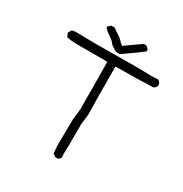

<svg xmlns="http://www.w3.org/2000/svg" viewBox="-189 -981 1071 1122"><g transform="rotate(30 346.5 -420.0)"><path d="M366 -714H349Q336 -716 325 -723.5Q314 -731 302 -739Q288 -760 265 -774.5Q242 -789 223 -808V-818Q236 -832 243 -834H262L315 -798L353 -762L458 -836H474Q480 -834 494 -820V-806Q450 -772 398 -736Q381 -725 366 -714ZM356 -4H341L322 -19L318 -64L320 -245L328 -317Q328 -478 326 -639H136Q67 -639 50 -648L41 -672L53 -693Q63 -698 79 -698Q94 -697 147 -697Q200 -697 218 -696L482 -698L589 -696L633 -698Q644 -696 653 -678V-664Q648 -651 633 -644Q507 -639 381 -639Q381 -429 384 -317L376 -245Q376 -66 374 -46L376 -23Q371 -8 356 -4Z"/></g></svg>

Font: Yozai
Style: Regular
Weight: 400
Designer: LXGW / Y.OzVox
Foundry: LXGW / Y.OzVox
Version: Version 0.861;October 22, 2024